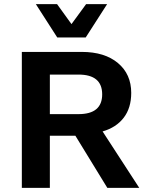

<svg xmlns="http://www.w3.org/2000/svg" viewBox="-20 -912 720 932"><path d="M377 -660Q488 -660 552.5 -606Q617 -552 617 -461Q617 -388 580.5 -340.5Q544 -293 478 -274L656 0H501L346 -253H222V0H86V-660ZM361 -358Q476 -358 476 -454Q476 -550 361 -550H222V-358ZM500 -892 396 -730H258L154 -892H257L327 -795L398 -892Z"/></svg>

Font: Work Sans SemiBold
Style: Regular
Weight: 600
Designer: Wei Huang
Foundry: Wei Huang
Version: Version 2.010; ttfautohint (v1.8.3)